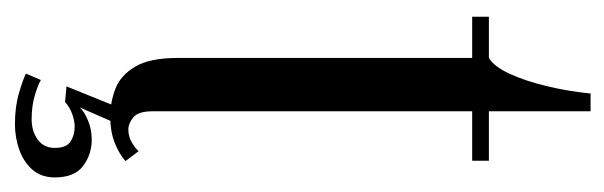

<svg xmlns="http://www.w3.org/2000/svg" viewBox="-310 -396 850 270"><g transform="rotate(90 115.0 -261.0)"><path d="M144 9Q124 9 105 1.8Q86 -5.5 73.8 -26Q61.5 -46.5 61.5 -85.5V-500H3.5V-523.5H61.5Q73.5 -530.5 83.8 -552.8Q94 -575 101.2 -605.2Q108.5 -635.5 111.5 -666.5H136.5V-523.5H206V-500H136.5V-50.5Q136.5 -30.5 145 -23.5Q153.5 -16.5 162 -16.5Q172 -16.5 180.5 -21.5Q189 -26.5 192.5 -31L206.5 -12.5Q196.5 -3.5 180.5 2.8Q164.5 9 144 9ZM154.5 143Q130 143 110.5 137.2Q91 131.5 83.5 127.5L92.5 106.5Q98 110 113.2 114.8Q128.5 119.5 147.5 119.5Q164.5 119.5 176.2 111Q188 102.5 188 87Q188 70.5 179 64.8Q170 59 158 59Q150 59 140.2 62.5Q130.5 66 123.5 72.5L101.5 70.5L132 -5H156L131 52Q136 46 148.8 40.5Q161.5 35 176.5 35Q197 35 213.2 47Q229.5 59 229.5 87Q229.5 106 218.5 118.5Q207.5 131 190.2 137Q173 143 154.5 143Z"/></g></svg>

Font: Imbue 48pt
Style: Regular
Weight: 400
Designer: Tyler Finck
Foundry: Etcetera Type Company
Version: Version 1.102